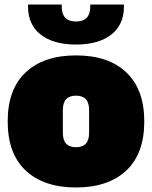

<svg xmlns="http://www.w3.org/2000/svg" viewBox="-20 -815 672 849"><path d="M14 -278Q14 -421 94 -495.5Q174 -570 316 -570Q460 -570 539 -494.5Q618 -419 618 -278Q618 -135 538 -60.5Q458 14 316 14Q174 14 94 -60.5Q14 -135 14 -278ZM374 -228V-328Q374 -361 359.5 -376.5Q345 -392 316 -392Q287 -392 272.5 -376.5Q258 -361 258 -328V-228Q258 -195 272.5 -179.5Q287 -164 316 -164Q345 -164 359.5 -179.5Q374 -195 374 -228ZM104 -785V-795H253V-785Q253 -720 316 -720Q379 -720 379 -785V-795H528V-785Q528 -706 472 -662Q416 -618 316 -618Q216 -618 160 -662Q104 -706 104 -785Z"/></svg>

Font: Alfa Slab One
Style: Regular
Weight: 400
Designer: JM Sole
Foundry: JM Sole
Version: Version 2.000